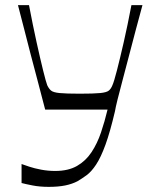

<svg xmlns="http://www.w3.org/2000/svg" viewBox="-20 -720 591 748"><path d="M64 -7V-81Q75 -77 94.5 -70.5Q114 -64 140.5 -59Q167 -54 195 -54Q246 -54 280 -73.5Q314 -93 336.5 -127Q359 -161 373.5 -204Q388 -247 399 -293H156Q139 -360 125 -411.5Q111 -463 99.5 -508Q88 -553 76 -599.5Q64 -646 50 -700H93Q108 -621 122.5 -555.5Q137 -490 148 -445.5Q159 -401 164 -388Q170 -375 178.5 -367.5Q187 -360 212 -357.5Q237 -355 291 -355Q345 -355 370.5 -357.5Q396 -360 404.5 -367.5Q413 -375 418 -388Q424 -401 435.5 -445.5Q447 -490 462 -555.5Q477 -621 492 -700H535Q523 -656 509.5 -605.5Q496 -555 483 -504.5Q470 -454 458 -409.5Q446 -365 438 -332.5Q430 -300 428 -287Q409 -206 391 -156.5Q373 -107 354.5 -79Q336 -51 317.5 -37.5Q299 -24 282 -14Q261 -3 234 2.5Q207 8 170 8Q135 8 107 2.5Q79 -3 64 -7Z"/></svg>

Font: Ojuju ExtraLight
Style: Regular
Weight: 400
Version: Version 1.000